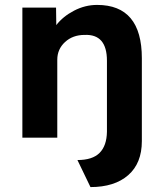

<svg xmlns="http://www.w3.org/2000/svg" viewBox="-20 -560 662 781"><path d="M348 201 295 91Q356 91 385 62Q414 33 415 -24V-313Q415 -422 324 -418Q276 -418 244.5 -389Q213 -360 213 -317V0H71V-529H208L209 -458Q236 -493 281 -516.5Q326 -540 375 -540Q557 -540 557 -323V14Q557 104 501.5 152.5Q446 201 348 201Z"/></svg>

Font: Readex Pro SemiBold
Style: Regular
Weight: 600
Designer: Bonnie Shaver-Troup, Thomas Jockin
Foundry: Lexend
Version: Version 1.204; ttfautohint (v1.8.4.7-5d5b)